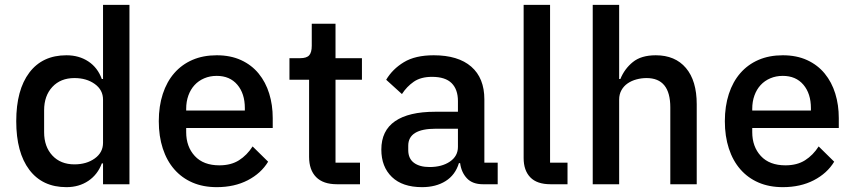

<svg xmlns="http://www.w3.org/2000/svg" viewBox="-20 -760 3523 792"><path d="M405 -86H400Q383 -40 344.5 -14Q306 12 254 12Q155 12 101 -59.5Q47 -131 47 -260Q47 -389 101 -460.5Q155 -532 254 -532Q306 -532 344.5 -506.5Q383 -481 400 -434H405V-740H514V0H405ZM287 -82Q337 -82 371 -106.5Q405 -131 405 -171V-349Q405 -389 371 -413.5Q337 -438 287 -438Q230 -438 196 -401.5Q162 -365 162 -305V-215Q162 -155 196 -118.5Q230 -82 287 -82Z M874 12Q818 12 774 -7Q730 -26 699 -61.5Q668 -97 651.5 -147.5Q635 -198 635 -260Q635 -322 651.5 -372.5Q668 -423 699 -458.5Q730 -494 774 -513Q818 -532 874 -532Q931 -532 974.5 -512Q1018 -492 1047 -456.5Q1076 -421 1090.5 -374Q1105 -327 1105 -273V-232H748V-215Q748 -155 783.5 -116.5Q819 -78 885 -78Q933 -78 966 -99Q999 -120 1022 -156L1086 -93Q1057 -45 1002 -16.5Q947 12 874 12ZM874 -447Q846 -447 822.5 -437Q799 -427 782.5 -409Q766 -391 757 -366Q748 -341 748 -311V-304H990V-314Q990 -374 959 -410.5Q928 -447 874 -447Z M1370 0Q1313 0 1284 -29.5Q1255 -59 1255 -113V-431H1174V-520H1218Q1245 -520 1255.5 -532Q1266 -544 1266 -571V-662H1364V-520H1473V-431H1364V-89H1465V0Z M1972 0Q1929 0 1906 -24.5Q1883 -49 1878 -87H1873Q1858 -38 1818 -13Q1778 12 1721 12Q1640 12 1596.5 -30Q1553 -72 1553 -143Q1553 -221 1609.5 -260Q1666 -299 1775 -299H1869V-343Q1869 -391 1843 -417Q1817 -443 1762 -443Q1716 -443 1687 -423Q1658 -403 1638 -372L1573 -431Q1599 -475 1646 -503.5Q1693 -532 1769 -532Q1870 -532 1924 -485Q1978 -438 1978 -350V-89H2033V0ZM1752 -71Q1803 -71 1836 -93.5Q1869 -116 1869 -154V-229H1777Q1664 -229 1664 -159V-141Q1664 -106 1687.5 -88.5Q1711 -71 1752 -71Z M2251 0Q2195 0 2167.5 -28.5Q2140 -57 2140 -108V-740H2249V-89H2321V0Z M2425 -740H2534V-434H2539Q2556 -476 2590.5 -504Q2625 -532 2685 -532Q2765 -532 2809.5 -479.5Q2854 -427 2854 -330V0H2745V-317Q2745 -438 2647 -438Q2626 -438 2605.5 -432.5Q2585 -427 2569 -416Q2553 -405 2543.5 -388Q2534 -371 2534 -349V0H2425Z M3209 12Q3153 12 3109 -7Q3065 -26 3034 -61.5Q3003 -97 2986.5 -147.5Q2970 -198 2970 -260Q2970 -322 2986.5 -372.5Q3003 -423 3034 -458.5Q3065 -494 3109 -513Q3153 -532 3209 -532Q3266 -532 3309.5 -512Q3353 -492 3382 -456.5Q3411 -421 3425.5 -374Q3440 -327 3440 -273V-232H3083V-215Q3083 -155 3118.5 -116.5Q3154 -78 3220 -78Q3268 -78 3301 -99Q3334 -120 3357 -156L3421 -93Q3392 -45 3337 -16.5Q3282 12 3209 12ZM3209 -447Q3181 -447 3157.5 -437Q3134 -427 3117.5 -409Q3101 -391 3092 -366Q3083 -341 3083 -311V-304H3325V-314Q3325 -374 3294 -410.5Q3263 -447 3209 -447Z"/></svg>

Font: IBM Plex Sans Thai Looped Medium
Style: Regular
Weight: 500
Designer: Mike Abbink, Paul van der Laan, Pieter van Rosmalen, Ben Mitchell, Mark Frömberg
Foundry: Bold Monday
Version: Version 1.1